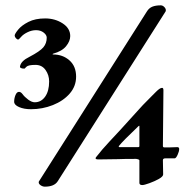

<svg xmlns="http://www.w3.org/2000/svg" viewBox="-20 -684 706 719"><path d="M33 -303Q33 -316 38 -328Q43 -340 51 -340Q58 -340 64 -332Q72 -321 85.5 -311Q99 -301 110 -301Q134 -301 149 -322Q164 -343 164 -379Q164 -403 150.5 -422Q137 -441 113 -441Q86 -441 79 -434Q72 -427 72 -427Q53 -427 55 -436Q59 -456 90 -471Q130 -492 142.5 -507Q155 -522 155 -543Q155 -553 143.5 -562Q132 -571 115 -571Q99 -571 83.5 -563.5Q68 -556 60 -547Q57 -544 53.5 -540Q50 -536 48 -536Q44 -536 39.5 -541Q35 -546 35 -551Q35 -557 48 -573Q61 -589 86.5 -602Q112 -615 149 -615Q186 -615 214.5 -596.5Q243 -578 243 -549Q243 -530 227.5 -511Q212 -492 179 -483Q177 -482 177 -481Q177 -480 179 -480Q215 -480 240 -458Q265 -436 265 -397Q265 -361 241 -333.5Q217 -306 178 -290.5Q139 -275 96 -275Q70 -275 51.5 -283Q33 -291 33 -303ZM582 -664Q589 -664 595 -658Q601 -652 601 -646Q601 -642 600 -641L196 -5Q183 15 148 15Q140 15 132.5 10Q125 5 125 -1Q125 -4 126 -5L530 -641Q538 -654 550.5 -659Q563 -664 582 -664ZM502 1V-83Q502 -86 497 -87.5Q492 -89 490 -89Q443 -89 421 -88L349 -87Q338 -87 338 -91Q338 -94 341 -97Q361 -123 390.5 -154.5Q420 -186 431 -198L499 -273Q506 -282 549 -325L565 -341Q579 -355 587 -355Q592 -355 592 -346L590 -137Q590 -132 596 -132H614L644 -133Q651 -133 651 -126Q651 -117 645 -104Q639 -91 634 -91H599Q590 -91 590 -84L591 -31Q591 -23 575 -14Q559 -5 539.5 2Q520 9 513 9Q502 9 502 1ZM497 -133Q502 -133 502 -137V-212Q502 -213 501 -213Q500 -213 499 -212Q440 -156 425 -137Q424 -136 425 -134.5Q426 -133 427 -133Z"/></svg>

Font: EB Garamond ExtraBold
Style: Regular
Weight: 800
Designer: Georg Duffner and Octavio Pardo
Foundry: Georg Duffner
Version: Version 1.000